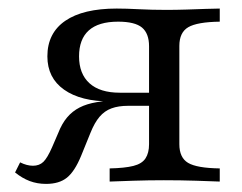

<svg xmlns="http://www.w3.org/2000/svg" viewBox="-20 -435 580 460"><path d="M242.7 0V-31.5Q279 -32.3 299.6 -37.5Q320.2 -42.7 328.6 -55.6Q337.1 -68.5 337.1 -89.5V-324.2Q337.1 -354.8 320.2 -369Q303.2 -383.1 262.9 -383.1Q216.1 -383.1 192.7 -362.1Q169.4 -341.1 169.4 -300Q169.4 -258.1 194.4 -235.5Q219.4 -212.9 266.9 -212.9H370.2V-191.9H245.2Q173.4 -191.9 133.5 -220.2Q93.5 -248.4 93.5 -300Q93.5 -355.6 136.3 -385.1Q179 -414.5 259.7 -414.5Q282.3 -414.5 312.9 -412.9Q343.5 -411.3 378.2 -411.3Q401.6 -411.3 426.6 -412.1Q451.6 -412.9 473 -413.7Q494.4 -414.5 506.5 -414.5V-383.1Q452.4 -382.3 431 -369.8Q409.7 -357.3 409.7 -325V-89.5Q409.7 -57.3 430.6 -44.8Q451.6 -32.3 506.5 -31.5V0Q487.9 -0.8 450 -2Q412.1 -3.2 372.6 -3.2Q336.3 -3.2 299.2 -2Q262.1 -0.8 242.7 0ZM90.3 5.6Q69.4 5.6 51.2 -1.2Q33.1 -8.1 16.1 -21.8L28.2 -46Q44.4 -37.9 58.9 -37.9Q74.2 -37.9 83.9 -47.2Q93.5 -56.5 104.8 -82.3L119.4 -116.1Q128.2 -138.7 140.7 -153.6Q153.2 -168.5 170.6 -177.4Q187.9 -186.3 212.1 -190.3Q236.3 -194.4 268.5 -194.4H357.3V-181.5H287.1Q263.7 -181.5 247.2 -175.4Q230.6 -169.4 218.5 -155.2Q206.5 -141.1 196.8 -116.9L174.2 -61.3Q158.9 -24.2 140.3 -9.3Q121.8 5.6 90.3 5.6Z"/></svg>

Font: Playfair 12pt Light
Style: Regular
Weight: 300
Designer: Claus Eggers Sørensen
Foundry: Claus Eggers Sørensen
Version: Version 2.000;gftools[0.9.28]